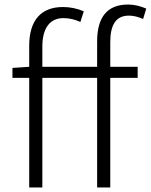

<svg xmlns="http://www.w3.org/2000/svg" viewBox="-20 -828 666 848"><path d="M626 -790C601 -801 573 -808 546 -808C455 -808 409 -754 409 -645V-533H167V-622C167 -702 199 -748 260 -748C286 -748 311 -742 335 -731L350 -778C320 -791 289 -797 258 -797C162 -797 109 -739 109 -626V-533L35 -528V-484H109V0H167V-484H409V0H467V-484H588V-533H467V-642C467 -718 492 -759 549 -759C569 -759 590 -754 612 -744Z"/></svg>

Font: Spoqa Han Sans Neo Light
Style: Regular
Weight: 300
Designer: [Spoqa Han Sans Neo] Dong-huui Kim  Younghwa Kang  Yujin Lee  [Noto Sans] Ryoko NISHIZUKA  (kana & ideographs); Paul D. 
Foundry: Spoqa (http://www.spoqa-han-sans.com)
Version: Version 1.000